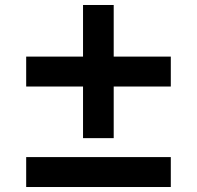

<svg xmlns="http://www.w3.org/2000/svg" viewBox="-20 -750 789 770"><path d="M313 -196V-403H85V-523H313V-730H436V-523H665V-403H436V-196ZM85 0V-120H665V0Z"/></svg>

Font: M PLUS 2 Thin
Style: Bold
Weight: 700
Version: Version 1.001